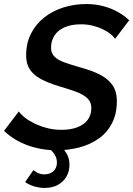

<svg xmlns="http://www.w3.org/2000/svg" viewBox="-37 -735 658 948"><path d="M243 7Q167 7 99.5 -17.5Q32 -42 -17 -89L56 -185Q64 -172 83 -156.5Q102 -141 130 -127Q158 -113 192.5 -103.5Q227 -94 266 -94Q313 -94 346 -107Q379 -120 396.5 -144Q414 -168 414 -202Q414 -231 394 -250Q374 -269 338.5 -282Q303 -295 255 -309Q202 -325 165.5 -344.5Q129 -364 110.5 -392Q92 -420 92 -461Q92 -521 115.5 -568Q139 -615 180.5 -648Q222 -681 275.5 -698Q329 -715 388 -715Q434 -715 473.5 -704.5Q513 -694 545 -676Q577 -658 601 -635L531 -543Q525 -554 509.5 -566.5Q494 -579 471.5 -590Q449 -601 421.5 -608Q394 -615 364 -615Q314 -615 281 -600Q248 -585 231.5 -559Q215 -533 215 -499Q215 -473 231.5 -456Q248 -439 279.5 -427.5Q311 -416 357 -403Q413 -388 453.5 -368Q494 -348 517 -316.5Q540 -285 540 -236Q540 -173 516 -126.5Q492 -80 450 -50.5Q408 -21 354.5 -7Q301 7 243 7ZM183 193Q160 193 134.5 186Q109 179 87 164L128 105Q140 115 153 120.5Q166 126 181 126Q209 126 226.5 110.5Q244 95 244 67Q244 48 235 32Q226 16 209 0L251 -26Q274 -5 290 20Q306 45 306 78Q306 111 291 137Q276 163 248.5 178Q221 193 183 193Z"/></svg>

Font: Raleway Thin SemiBold
Style: Italic
Weight: 600
Italic angle: -12°
Version: Version 4.026